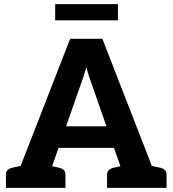

<svg xmlns="http://www.w3.org/2000/svg" viewBox="-20 -916 841 936"><path d="M39 0 322 -727H479L762 0H643Q623 0 610 -9.5Q597 -19 592 -34L431 -495Q424 -515 416 -537.5Q408 -560 401 -589Q393 -560 385.5 -538Q378 -516 370 -494L209 -34Q205 -21 191.5 -10.5Q178 0 159 0ZM133 0V-69H241V0ZM223 -195 237 -300H556L570 -195ZM545 0V-69H660V0ZM9 0V-65Q9 -80 18 -88Q27 -96 43 -99L94 -110L107 0ZM201 0 214 -110 265 -99Q281 -96 290 -88Q299 -80 299 -65V0ZM502 0V-65Q502 -80 511.5 -88Q521 -96 537 -99L587 -110L600 0ZM694 0 707 -110 758 -99Q774 -96 783 -88Q792 -80 792 -65V0ZM249 -817V-896H555V-817Z"/></svg>

Font: Aleo ExtraBold
Style: Regular
Weight: 800
Designer: Alessio Laiso
Foundry: Alessio Laiso
Version: Version 2.001;gftools[0.9.29]